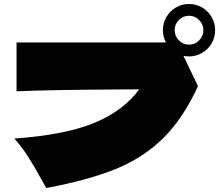

<svg xmlns="http://www.w3.org/2000/svg" viewBox="-20 -930 1099 963"><path d="M928 -647Q914 -647 900 -650L973 -498Q899 -336 798.5 -237Q698 -138 559.5 -82Q421 -26 212 13L189 -28Q153 -94 121 -144Q89 -194 52 -235Q312 -254 456.5 -315Q601 -376 678 -482L531 -481Q212 -479 63 -472V-717H812Q797 -747 797 -779Q797 -814 814.5 -844.5Q832 -875 862.5 -892.5Q893 -910 928 -910Q963 -910 993.5 -892.5Q1024 -875 1041.5 -844.5Q1059 -814 1059 -779Q1059 -743 1041.5 -712.5Q1024 -682 993.5 -664.5Q963 -647 928 -647ZM856 -779Q856 -749 877 -727.5Q898 -706 928 -706Q958 -706 979 -727.5Q1000 -749 1000 -779Q1000 -808 979 -829.5Q958 -851 928 -851Q898 -851 877 -829.5Q856 -808 856 -779Z"/></svg>

Font: Dela Gothic One
Style: Regular
Weight: 400
Designer: aratakana
Foundry: aratakana
Version: Version 1.004